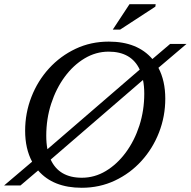

<svg xmlns="http://www.w3.org/2000/svg" viewBox="-36 -878 904 909"><path d="M746.5 -411Q746.5 -327 716.8 -250.8Q687 -174.5 633.5 -115.8Q580 -57 507.8 -23Q435.5 11 351 11Q215.5 11 144.5 -71L61 0H-16.5L116 -112.5Q83 -174 83 -259Q83 -343 112.8 -419.2Q142.5 -495.5 196.2 -554.2Q250 -613 322 -647Q394 -681 479 -681Q614.5 -681 685.5 -598.5L769.5 -670H847L714 -557Q746.5 -495.5 746.5 -411ZM183 -235.5Q183 -200.5 188.5 -171.5L625.5 -548.5Q586 -633.5 478 -633.5Q418 -633.5 364.5 -601.5Q311 -569.5 270.2 -514Q229.5 -458.5 206.2 -386.8Q183 -315 183 -235.5ZM647 -434.5Q647 -470 641 -499.5L204 -122.5Q243.5 -36.5 351.5 -36.5Q412 -36.5 465.2 -68.5Q518.5 -100.5 559.5 -156Q600.5 -211.5 623.8 -283.2Q647 -355 647 -434.5ZM498 -738 577 -858H701L699.5 -846.5L533 -738Z"/></svg>

Font: Newsreader Text Medium
Style: Italic
Weight: 500
Italic angle: -17°
Designer: Hugues Gentile
Foundry: Production Type
Version: Version 1.001